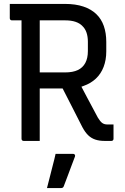

<svg xmlns="http://www.w3.org/2000/svg" viewBox="-20 -720 640 981"><path d="M30 -700H312Q366 -700 406 -686.5Q446 -673 472 -648Q498 -623 510.5 -587Q523 -551 523 -506V-457Q523 -414 509.5 -378.5Q496 -343 470 -318.5Q444 -294 407 -281Q401 -279 396 -277Q411 -250 425 -222Q452 -172 480 -119Q492 -99 502.5 -91.5Q513 -84 529 -84H560V-11Q560 -6 557 -3Q554 0 549 0H515Q487 0 466.5 -7Q446 -14 430.5 -29Q415 -44 401 -70Q373 -125 345 -180Q323 -224 300 -268H183V0H101Q96 0 93 -3Q90 -6 90 -11V-616H41Q36 -616 33 -619Q30 -622 30 -627ZM183 -616V-350H313Q352 -350 377.5 -362Q403 -374 416 -398.5Q429 -423 429 -459V-507Q429 -533 422 -553.5Q415 -574 401 -587Q388 -601 366 -608.5Q344 -616 313 -616ZM264 66H353Q359 66 362 70Q365 74 363 80Q352 109 343.5 131.5Q335 154 326.5 177Q318 200 306 231Q305 235 301.5 238Q298 241 291 241H220Q229 208 236 178.5Q243 149 250.5 121.5Q258 94 264 66Z"/></svg>

Font: Code D OnePiece
Style: Regular
Weight: 400
Version: Version 1.085; ttfautohint (v1.8.4.7-5d5b);Nerd Fonts 3.0.2